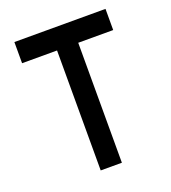

<svg xmlns="http://www.w3.org/2000/svg" viewBox="-127 -779 779 874"><g transform="rotate(-20 262.5 -342.0)"><path d="M483.4 -683.6V-581.1H314V0H211.4V-581.1H42V-683.6Z"/></g></svg>

Font: Anka/Coder Condensed
Style: Bold
Weight: 700
Width: 4
Monospace: yes
Version: Version 001.100